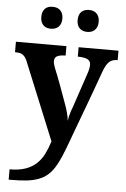

<svg xmlns="http://www.w3.org/2000/svg" viewBox="-64 -795 706 1080"><g transform="rotate(5 289.5 -255.0)"><path d="M579.1 -536.1V-482.9Q564 -482.9 552.5 -479.5Q541 -476.1 531.7 -467.5Q522.5 -459 514.6 -445.1Q506.8 -431.2 499 -410.2Q481.4 -360.4 462.4 -308.6Q443.4 -256.8 424.1 -204.8Q404.8 -152.8 385.5 -101.3Q366.2 -49.8 348.1 0Q330.6 48.3 314.9 85Q299.3 121.6 282 148.4Q264.6 175.3 243.7 192.9Q222.7 210.4 194.8 220.9Q167 231.4 130.1 235.8Q93.3 240.2 43.9 240.2H26.9V182.1Q79.1 182.1 115.7 169.4Q152.3 156.7 177.7 133.3Q203.1 109.9 219.5 77.1Q235.8 44.4 248 4.9L67.9 -435.1Q62 -449.2 54.7 -457.5Q47.4 -465.8 39.1 -470.2Q30.8 -474.6 21 -475.8Q11.2 -477.1 0 -477.1V-536.1H285.2V-482.9Q255.9 -482.9 239 -475.3Q222.2 -467.8 222.2 -445.8Q222.2 -437.5 225.6 -426Q229 -414.6 231.9 -407.2Q240.7 -386.2 250.2 -361.6Q259.8 -336.9 268.8 -312.3Q277.8 -287.6 286.1 -264.6Q294.4 -241.7 300.8 -224.1Q308.1 -205.1 313 -189.7Q317.9 -174.3 321 -161.9Q324.2 -149.4 326.2 -138.9Q328.1 -128.4 329.1 -118.2Q330.1 -128.4 333 -140.9Q335.9 -153.3 339.4 -164.8Q342.8 -176.3 346.2 -185.3Q349.6 -194.3 351.1 -198.2L417 -394Q418.9 -398.9 420.7 -405.5Q422.4 -412.1 423.8 -418.9Q425.3 -425.8 426 -432.1Q426.8 -438.5 426.8 -442.9Q426.8 -465.8 407.7 -474.4Q388.7 -482.9 354 -482.9V-536.1ZM129.9 -688Q129.9 -705.1 134.8 -717Q139.6 -729 147.7 -736.3Q155.8 -743.7 166.5 -746.8Q177.2 -750 189 -750Q200.7 -750 211.4 -746.8Q222.2 -743.7 230.5 -736.3Q238.8 -729 243.9 -717Q249 -705.1 249 -688Q249 -671.4 243.9 -659.4Q238.8 -647.5 230.5 -640.1Q222.2 -632.8 211.4 -629.4Q200.7 -626 189 -626Q177.2 -626 166.5 -629.4Q155.8 -632.8 147.7 -640.1Q139.6 -647.5 134.8 -659.4Q129.9 -671.4 129.9 -688ZM335 -688Q335 -705.1 339.8 -717Q344.7 -729 353 -736.3Q361.3 -743.7 372.1 -746.8Q382.8 -750 395 -750Q406.2 -750 416.7 -746.8Q427.2 -743.7 435.5 -736.3Q443.8 -729 449 -717Q454.1 -705.1 454.1 -688Q454.1 -671.4 449 -659.4Q443.8 -647.5 435.5 -640.1Q427.2 -632.8 416.7 -629.4Q406.2 -626 395 -626Q382.8 -626 372.1 -629.4Q361.3 -632.8 353 -640.1Q344.7 -647.5 339.8 -659.4Q335 -671.4 335 -688Z"/></g></svg>

Font: Droids
Style: b
Weight: 700
Foundry: Ascender Corporation
Version: Version 1.00 build 113